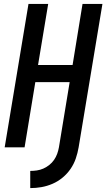

<svg xmlns="http://www.w3.org/2000/svg" viewBox="-20 -755 545 984"><path d="M135 209V121Q152 121 169 118.5Q186 116 202 109Q218 102 232.5 90.5Q247 79 257 64.5Q267 50 273 33.5Q279 17 282 0L337 -334H161L106 0H4L126 -735H227L175 -422H352L403 -735H505L383 0Q378 29 368.5 57Q359 85 342 110Q325 135 301 155Q277 175 249 187Q221 199 192.5 204Q164 209 135 209Z"/></svg>

Font: Iosevka Curly Semibold Oblique
Style: Regular
Weight: 600
Italic angle: -9°
Monospace: yes
Designer: Belleve Invis
Foundry: Belleve Invis
Version: Version 11.1.0; ttfautohint (v1.8.3)